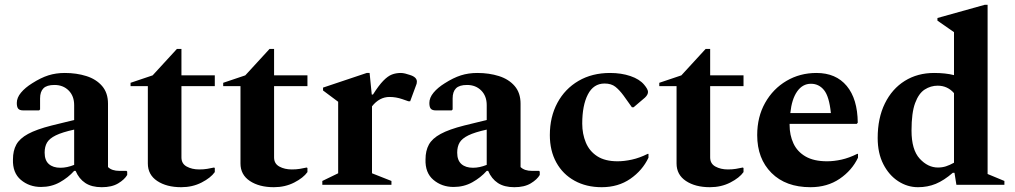

<svg xmlns="http://www.w3.org/2000/svg" viewBox="-20 -770 4228 800"><path d="M151 9Q102 9 67 -20.5Q32 -50 34 -106Q34 -142 48 -167.5Q62 -193 97 -212Q132 -231 195 -247L289 -270V-332Q289 -370 266 -393Q243 -416 207 -416Q175 -416 161 -402Q147 -388 147 -360V-314L143 -310H77Q62 -310 56 -317Q50 -324 50 -341Q50 -363 67.5 -384Q85 -405 114 -423Q150 -446 181.5 -456Q213 -466 250 -466Q299 -466 340 -453Q381 -440 405.5 -411.5Q430 -383 430 -338V-74Q446 -58 478 -58H507L510 -55V-41Q499 -22 472.5 -6Q446 10 404 10Q362 10 335.5 -7.5Q309 -25 295 -58H289Q264 -30 229 -10.5Q194 9 151 9ZM166 -134Q166 -102 183.5 -86.5Q201 -71 232 -71Q259 -71 289 -83V-230Q239 -219 212.5 -206Q186 -193 176 -176Q166 -159 166 -134Z M735 10Q674 10 635 -16Q596 -42 596 -89V-411H524V-425L616 -456L717 -566H736V-456H875V-411H736V-114Q736 -88 758 -76Q780 -64 810 -64Q829 -64 843.5 -66.5Q858 -69 872 -72L875 -70V-53Q858 -29 820 -9.5Q782 10 735 10Z M1121 10Q1060 10 1021 -16Q982 -42 982 -89V-411H910V-425L1002 -456L1103 -566H1122V-456H1261V-411H1122V-114Q1122 -88 1144 -76Q1166 -64 1196 -64Q1215 -64 1229.5 -66.5Q1244 -69 1258 -72L1261 -70V-53Q1244 -29 1206 -9.5Q1168 10 1121 10Z M1323 0V-16L1389 -48V-346L1326 -393V-405L1508 -466H1520L1529 -376H1534Q1558 -414 1577 -433.5Q1596 -453 1613 -459.5Q1630 -466 1650 -466Q1658 -466 1668.5 -463.5Q1679 -461 1687 -458Q1717 -449 1717 -430Q1717 -421 1713 -413L1689 -348H1682L1656 -357Q1630 -366 1603 -366Q1561 -366 1530 -327V-48L1611 -16V0Z M1870 9Q1821 9 1786 -20.5Q1751 -50 1753 -106Q1753 -142 1767 -167.5Q1781 -193 1816 -212Q1851 -231 1914 -247L2008 -270V-332Q2008 -370 1985 -393Q1962 -416 1926 -416Q1894 -416 1880 -402Q1866 -388 1866 -360V-314L1862 -310H1796Q1781 -310 1775 -317Q1769 -324 1769 -341Q1769 -363 1786.5 -384Q1804 -405 1833 -423Q1869 -446 1900.5 -456Q1932 -466 1969 -466Q2018 -466 2059 -453Q2100 -440 2124.5 -411.5Q2149 -383 2149 -338V-74Q2165 -58 2197 -58H2226L2229 -55V-41Q2218 -22 2191.5 -6Q2165 10 2123 10Q2081 10 2054.5 -7.5Q2028 -25 2014 -58H2008Q1983 -30 1948 -10.5Q1913 9 1870 9ZM1885 -134Q1885 -102 1902.5 -86.5Q1920 -71 1951 -71Q1978 -71 2008 -83V-230Q1958 -219 1931.5 -206Q1905 -193 1895 -176Q1885 -159 1885 -134Z M2487 10Q2423 10 2374 -17Q2325 -44 2298 -93Q2271 -142 2271 -207Q2271 -283 2302.5 -341.5Q2334 -400 2390.5 -433Q2447 -466 2522 -466Q2569 -466 2607 -453Q2645 -440 2664 -417Q2680 -398 2680 -387Q2680 -375 2667 -363L2620 -323H2613L2578 -372Q2561 -395 2544 -408.5Q2527 -422 2499 -422Q2453 -422 2429.5 -376.5Q2406 -331 2406 -255Q2406 -212 2421 -176Q2436 -140 2468.5 -119Q2501 -98 2553 -98Q2581 -98 2613 -105Q2645 -112 2679 -129H2682V-113Q2657 -60 2606.5 -25Q2556 10 2487 10Z M2938 10Q2877 10 2838 -16Q2799 -42 2799 -89V-411H2727V-425L2819 -456L2920 -566H2939V-456H3078V-411H2939V-114Q2939 -88 2961 -76Q2983 -64 3013 -64Q3032 -64 3046.5 -66.5Q3061 -69 3075 -72L3078 -70V-53Q3061 -29 3023 -9.5Q2985 10 2938 10Z M3357 10Q3254 10 3194.5 -49.5Q3135 -109 3135 -207Q3135 -283 3168 -341.5Q3201 -400 3257 -433Q3313 -466 3382 -466Q3463 -466 3508 -412Q3553 -358 3554 -259L3550 -254H3270V-249Q3270 -207 3286 -172.5Q3302 -138 3336.5 -118Q3371 -98 3426 -98Q3455 -98 3486.5 -105Q3518 -112 3552 -129H3555V-113Q3530 -60 3478.5 -25Q3427 10 3357 10ZM3359 -421Q3324 -421 3301.5 -389Q3279 -357 3273 -299H3442Q3435 -368 3413.5 -394.5Q3392 -421 3359 -421Z M3805 10Q3761 10 3722.5 -15Q3684 -40 3660.5 -86Q3637 -132 3637 -195Q3637 -278 3667 -339Q3697 -400 3750 -433Q3803 -466 3872 -466Q3920 -466 3955 -457V-636L3886 -684V-695L4083 -750H4095V-45L4165 -16V0H3965L3957 -50H3950Q3913 -18 3879 -4Q3845 10 3805 10ZM3778 -226Q3778 -146 3812 -109Q3846 -72 3888 -72Q3906 -72 3921.5 -77Q3937 -82 3955 -92V-382Q3942 -397 3925 -405Q3908 -413 3887 -413Q3858 -413 3833 -397Q3808 -381 3793 -340.5Q3778 -300 3778 -226Z"/></svg>

Font: Spectral
Style: Bold
Weight: 700
Designer: Jean-Baptiste Levee
Foundry: Production Type
Version: Version 2.001